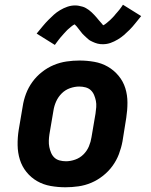

<svg xmlns="http://www.w3.org/2000/svg" viewBox="-20 -784 640 812"><path d="M257 8Q225 8 194 2.5Q163 -3 137 -18Q111 -33 92 -56.5Q73 -80 64 -109Q55 -138 54.5 -170Q54 -202 59 -234L76 -334Q80 -361 90 -387.5Q100 -414 117 -437.5Q134 -461 157.5 -479.5Q181 -498 207.5 -509Q234 -520 261.5 -524Q289 -528 316 -528Q348 -528 379 -522.5Q410 -517 436 -502Q462 -487 481.5 -463.5Q501 -440 510 -411Q519 -382 519 -350Q519 -318 514 -286L498 -186Q493 -159 483 -132.5Q473 -106 456 -82.5Q439 -59 415.5 -40.5Q392 -22 366 -11Q340 0 312 4Q284 8 257 8ZM259 -102Q278 -102 298 -109Q318 -116 333 -131Q348 -146 356 -165Q364 -184 367 -204L384 -304Q386 -317 387 -331Q388 -345 385.5 -357.5Q383 -370 378 -382Q373 -394 364 -402.5Q355 -411 342 -414.5Q329 -418 315 -418Q296 -418 276 -411Q256 -404 241 -389Q226 -374 217.5 -355Q209 -336 206 -316L189 -216Q187 -203 186.5 -189Q186 -175 188.5 -162.5Q191 -150 196 -138Q201 -126 210 -117.5Q219 -109 232 -105.5Q245 -102 259 -102ZM212 -594 135 -642Q149 -659 161 -673.5Q173 -688 185 -700Q197 -712 208 -722Q219 -732 234 -741Q249 -750 265 -755.5Q281 -761 298 -761Q306 -761 313.5 -759.5Q321 -758 328.5 -756Q336 -754 343 -750Q350 -746 355.5 -742Q361 -738 367.5 -732Q374 -726 379 -720.5Q384 -715 388 -710.5Q392 -706 398 -698.5Q404 -691 408.5 -686.5Q413 -682 416 -677Q419 -678 423 -680.5Q427 -683 431.5 -687Q436 -691 439 -693.5Q442 -696 445 -698.5Q448 -701 450.5 -704Q453 -707 456.5 -710Q460 -713 463 -717Q466 -721 469.5 -725Q473 -729 477 -733.5Q481 -738 485 -743Q489 -748 492.5 -753Q496 -758 500 -764L577 -716Q563 -699 551.5 -684.5Q540 -670 528 -658Q516 -646 504.5 -636Q493 -626 478 -617Q463 -608 447.5 -602.5Q432 -597 415 -597Q410 -597 404 -597.5Q398 -598 392.5 -599.5Q387 -601 381.5 -603Q376 -605 371 -607.5Q366 -610 362 -612Q358 -614 353.5 -618Q349 -622 344.5 -626Q340 -630 336 -634Q332 -638 328.5 -641.5Q325 -645 322.5 -649Q320 -653 315.5 -658Q311 -663 308 -667.5Q305 -672 301 -675.5Q297 -679 296 -681Q293 -680 289 -677.5Q285 -675 280.5 -671Q276 -667 273 -664.5Q270 -662 267 -659.5Q264 -657 261.5 -654Q259 -651 255.5 -647.5Q252 -644 249 -640.5Q246 -637 242.5 -633Q239 -629 235 -624.5Q231 -620 227.5 -615Q224 -610 220 -605Q216 -600 212 -594Z"/></svg>

Font: Iosevka Etoile Extrabold
Style: Italic
Weight: 800
Italic angle: -9°
Designer: Belleve Invis
Foundry: Belleve Invis
Version: Version 22.1.2; ttfautohint (v1.8.4)